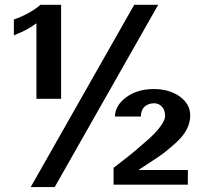

<svg xmlns="http://www.w3.org/2000/svg" viewBox="-20 -756 840 790"><path d="M762.7 -280.3Q762.7 -252 748.5 -224.1Q734.4 -196.3 704.6 -169.4Q674.8 -142.6 655.3 -127.4Q635.7 -112.3 595.2 -86.4Q554.7 -60.5 549.8 -56.6H752.9V3.9H447.3V-65.4Q449.2 -67.4 477.5 -88.9Q505.9 -110.4 532.7 -132.8Q559.6 -155.3 590.3 -182.6Q621.1 -210 640.1 -235.8Q659.2 -261.7 659.2 -278.3Q659.2 -304.7 645.5 -317.9Q631.8 -331.1 615.2 -331.1Q589.8 -331.1 574.7 -316.9Q559.6 -302.7 559.6 -276.4H453.1Q453.1 -321.3 499 -355.5Q544.9 -389.6 612.3 -389.6Q676.8 -389.6 719.7 -358.9Q762.7 -328.1 762.7 -280.3ZM630.9 -736.3 205.1 13.7H106.4L532.2 -736.3ZM231.4 -349.6H129.9V-660.2Q98.6 -637.7 68.4 -624L37.1 -610.4V-675.8Q68.4 -686.5 95.7 -701.7Q123 -716.8 134.8 -726.6L146.5 -736.3H231.4Z"/></svg>

Font: FreeUniversal
Style: Bold
Weight: 700
Version: Version 1.001 March 22, 2017